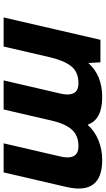

<svg xmlns="http://www.w3.org/2000/svg" viewBox="223 -820 596 1083"><g transform="rotate(90 521.5 -278.0)"><path d="M861 -315Q874 -364 861 -393Q848 -422 804 -422Q743 -422 710 -384Q677 -346 660 -272L597 0H433L506 -315Q519 -364 506 -393Q493 -422 449 -422Q385 -422 352.5 -380.5Q320 -339 301 -255L242 0H78L204 -546H331L335 -478Q405 -556 527 -556Q653 -556 682 -476H686Q718 -513 770 -534.5Q822 -556 882 -556Q1081 -556 1034 -354L952 0H788Z"/></g></svg>

Font: Passageway
Style: BdIt
Weight: 700
Foundry: Ascender Corporation
Version: Version 1.11